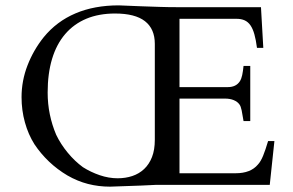

<svg xmlns="http://www.w3.org/2000/svg" viewBox="-20 -699 1109 726"><path d="M565.4 -533.2Q565.4 -589.8 528.1 -618.9Q490.7 -647.9 415 -647.9Q354 -647.9 306.6 -628.2Q259.3 -608.4 226.6 -570.3Q193.8 -532.2 177 -476.6Q160.2 -420.9 160.2 -349.1Q160.2 -306.2 168.5 -266.1Q176.8 -226.1 192.4 -189.5Q209.5 -153.8 236.1 -121.6Q262.7 -89.4 293.5 -66.9Q322.8 -48.3 356.9 -36.6Q391.1 -24.9 424.8 -24.9Q454.6 -24.9 480.2 -33.4Q505.9 -42 524.9 -59.8Q543.9 -77.6 554.7 -105Q565.4 -132.3 565.4 -170.4ZM1017.6 -165.5 1000 0H570.3Q558.6 1 512.7 2.7Q466.8 4.4 396 6.8Q353 6.8 313 -3.4Q272.9 -13.7 234.9 -35.6Q196.8 -58.1 165.3 -88.1Q133.8 -118.2 110.4 -153.3Q86.9 -190.4 74.2 -236.3Q61.5 -282.2 61.5 -331.5Q61.5 -393.6 84 -451.7Q106.4 -509.8 145.5 -558.6Q194.3 -618.2 265.4 -648.4Q336.4 -678.7 429.2 -678.7Q472.7 -677.2 513.2 -675.3Q530.3 -674.8 548.6 -674.1Q566.9 -673.3 584.5 -672.9Q602.1 -672.4 617.9 -672.1Q633.8 -671.9 645.5 -671.9H966.8L975.6 -518.1H951.7Q947.8 -548.3 941.9 -569.3Q936 -590.3 927 -603.3Q918 -616.2 905 -622.1Q892.1 -627.9 874.5 -627.9H658.7V-369.6H841.3Q873 -369.6 887.2 -392.1V-391.6Q892.6 -400.4 895.8 -415Q898.9 -429.7 900.9 -449.7H926.3V-241.2H900.9Q897 -265.6 893.8 -281.5Q890.6 -297.4 885.3 -304.2Q877.9 -314.5 864 -320.3Q850.1 -326.2 830.6 -326.2H658.7V-43.9H871.1Q927.7 -43.9 955.1 -76.7Q965.8 -87.9 974.9 -110.1Q983.9 -132.3 993.7 -165.5Z"/></svg>

Font: HM XNiloofar
Style: Regular
Weight: 400
Designer: Hossein Movahhedian
Version: Version 2.8, 2015